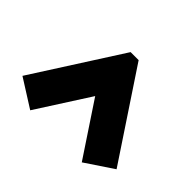

<svg xmlns="http://www.w3.org/2000/svg" viewBox="-145 -737 760 760"><g transform="rotate(-45 235.0 -356.5)"><path d="M87.9 -94.2 9.8 -210.9 232.9 -358.9 11.2 -501 85.9 -619.1 455.1 -382.8V-337.9Z"/></g></svg>

Font: Mikodacs
Style: Regular
Weight: 400
Designer: gluk (gluksza@wp.pl)
Foundry: gluk (gluksza@wp.pl)
Version: Version 0.28